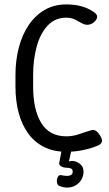

<svg xmlns="http://www.w3.org/2000/svg" viewBox="-20 -687 495 869"><path d="M280 0Q224 0 181 -21Q138 -42 109 -81Q80 -120 65 -174.5Q50 -229 50 -295V-347Q50 -413 65 -471Q80 -529 109.5 -573Q139 -617 182 -642Q225 -667 280 -667Q353 -667 401 -635Q417 -625 419.5 -614.5Q422 -604 409 -590Q397 -578 382.5 -575.5Q368 -573 354 -580Q340 -588 321.5 -597.5Q303 -607 280 -607Q229 -607 195.5 -571Q162 -535 146 -476Q130 -417 130 -347V-295Q130 -190 167 -130Q204 -70 280 -70Q310 -70 338.5 -80Q367 -90 391 -97Q404 -102 415.5 -94Q427 -86 438 -64Q445 -51 439.5 -41.5Q434 -32 418 -26Q385 -13 350 -6.5Q315 0 280 0ZM283 162Q275 162 266 160Q257 158 249 155Q240 151 238 139Q236 127 240 118V117Q247 101 263 107Q269 108 274 108.5Q279 109 283 109Q309 109 309 90Q309 78 299.5 75Q290 72 279 72Q272 72 264.5 69.5Q257 67 252 62Q247 57 248 51L258 -2H302L292 44Q305 39 320.5 43.5Q336 48 347 59.5Q358 71 358 90Q358 110 348 126.5Q338 143 321.5 152.5Q305 162 283 162Z"/></svg>

Font: Winky Sans Light
Style: Regular
Weight: 300
Designer: Simon Atzbach
Foundry: typofactur
Version: Version 1.205